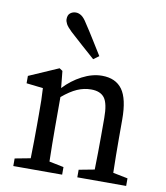

<svg xmlns="http://www.w3.org/2000/svg" viewBox="-84 -828 775 898"><g transform="rotate(10 303.0 -379.0)"><path d="M40 0V-36L114 -50Q115 -88 115.5 -132Q116 -176 116 -210V-258Q116 -299 115.5 -326Q115 -353 113 -383L34 -392V-427L174 -488L189 -478L197 -398Q234 -438 282 -463Q330 -488 376 -488Q441 -488 472.5 -444.5Q504 -401 504 -303V-210Q504 -176 504.5 -132Q505 -88 506 -50L576 -36V0H344V-36L418 -50Q419 -87 419.5 -131.5Q420 -176 420 -210V-295Q420 -364 400.5 -390Q381 -416 337 -416Q303 -416 271 -402Q239 -388 201 -356V-210Q201 -177 201.5 -132.5Q202 -88 203 -50L272 -36V0ZM347 -576 321 -557Q290 -584 260.5 -610.5Q231 -637 200 -665Q179 -685 172.5 -697.5Q166 -710 166 -720Q166 -740 177.5 -749Q189 -758 204 -758Q218 -758 231 -749Q244 -740 258 -717Q282 -681 303.5 -646Q325 -611 347 -576Z"/></g></svg>

Font: Source Serif Pro
Style: Regular
Weight: 400
Designer: Frank Grießhammer
Foundry: Adobe Systems Incorporated
Version: Version 3.001;hotconv 1.0.111;makeotfexe 2.5.65597